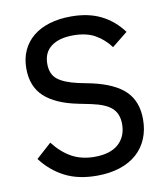

<svg xmlns="http://www.w3.org/2000/svg" viewBox="-81 -779 751 859"><g transform="rotate(-10 294.0 -349.0)"><path d="M291 12Q205 12 144 -20Q83 -52 41 -108L110 -170Q147 -122 191.5 -97.5Q236 -73 295 -73Q367 -73 404 -106.5Q441 -140 441 -196Q441 -242 414 -268Q387 -294 321 -308L262 -320Q163 -340 112.5 -386.5Q62 -433 62 -515Q62 -561 79 -597.5Q96 -634 127 -659Q158 -684 201.5 -697Q245 -710 299 -710Q378 -710 435 -681.5Q492 -653 532 -599L461 -542Q433 -580 393.5 -602.5Q354 -625 294 -625Q230 -625 194 -598Q158 -571 158 -519Q158 -472 187.5 -448.5Q217 -425 280 -411L339 -399Q442 -376 489.5 -329Q537 -282 537 -201Q537 -153 520.5 -113.5Q504 -74 472.5 -46Q441 -18 395 -3Q349 12 291 12Z"/></g></svg>

Font: IBM Plex Sans Devanagari Text
Style: Regular
Weight: 450
Designer: Mike Abbink, Paul van der Laan, Pieter van Rosmalen, Erin McLaughlin
Foundry: Bold Monday
Version: Version 1.1